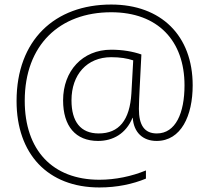

<svg xmlns="http://www.w3.org/2000/svg" viewBox="-20 -728 922 846"><path d="M829 -352C829 -571 690 -708 470 -708C221 -708 53 -551 53 -283C53 -49 191 98 418 98C496 98 565 83 623 59V23C560 49 488 64 418 64C211 64 89 -67 89 -284C89 -530 243 -674 470 -674C676 -674 793 -548 793 -352C793 -230 754 -140 671 -140C616 -140 592 -177 592 -248C592 -276 594 -307 595 -331L603 -488C566 -501 520 -509 470 -509C343 -509 258 -415 258 -286C258 -172 313 -107 412 -107C478 -107 535 -139 564 -209H565C569 -145 609 -107 670 -107C778 -107 829 -218 829 -352ZM295 -286C295 -399 363 -476 470 -476C509 -476 540 -471 567 -462L559 -317C552 -198 504 -140 415 -140C335 -140 295 -192 295 -286Z"/></svg>

Font: Noto Sans Myanmar UI ExtraLight
Style: Regular
Weight: 200
Designer: Monotype Design Team
Foundry: Monotype Imaging Inc.
Version: Version 2.103